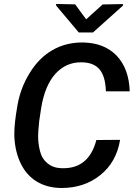

<svg xmlns="http://www.w3.org/2000/svg" viewBox="-20 -934 678 964"><path d="M357.4 -912.1 261.7 -914.1V-906.2L375.5 -771H446.8L597.2 -905.8V-913.6L495.1 -911.6L412.6 -836.9ZM463.9 -231C439 -136.2 383.8 -89.4 298.3 -89.4C295.4 -89.4 292.5 -89.4 289.1 -89.4C260.3 -90.3 236.8 -98.6 218.3 -114.3C199.7 -129.4 187 -149.9 180.7 -175.8C174.3 -201.2 171.4 -226.1 171.4 -250C171.4 -258.3 171.9 -267.1 172.4 -275.9L176.8 -325.7L186.5 -390.6C198.7 -466.3 222.7 -523.9 257.8 -563C293 -601.6 335.4 -621.1 385.7 -621.1C387.7 -621.1 390.1 -621.1 392.1 -621.1C469.7 -619.1 508.3 -577.1 511.7 -475.6H631.3C628.9 -551.3 606.9 -610.8 565.9 -654.3C524.4 -697.3 468.8 -719.2 397.9 -720.7C396 -720.7 394 -720.7 391.6 -720.7C284.7 -720.7 192.4 -670.4 129.9 -568.8C98.1 -518.1 77.6 -462.9 67.4 -403.8C57.1 -344.7 51.8 -297.9 51.8 -262.7C51.8 -256.3 51.8 -250.5 52.2 -245.1C54.7 -195.8 65.4 -151.4 84.5 -112.3C123 -33.7 192.9 7.8 283.2 9.8C285.6 9.8 287.6 9.8 290 9.8C365.2 9.8 430.2 -11.7 483.9 -55.2C538.1 -98.6 570.8 -157.7 583 -231.9Z"/></svg>

Font: Roboto Medium
Style: Italic
Weight: 500
Italic angle: -12°
Designer: Google
Version: Version 2.137; 2017